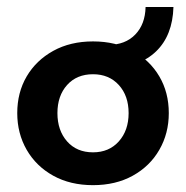

<svg xmlns="http://www.w3.org/2000/svg" viewBox="-20 -531 544 561"><path d="M251.7 10Q185.5 10 135.6 -17.6Q85.7 -45.2 58 -93.2Q30.4 -141.2 30.4 -200.5Q30.4 -260.8 58 -307.8Q85.7 -354.8 135.6 -382.4Q185.6 -410 251.8 -410Q318.1 -410 368 -382.4Q417.9 -354.8 445.5 -307.8Q473.2 -260.8 473.2 -200.5Q473.2 -141.2 445.5 -93.2Q417.9 -45.2 367.9 -17.6Q318 10 251.7 10ZM251.8 -85.9Q298.6 -85.9 327.2 -117.9Q355.8 -149.9 355.8 -200.5Q355.8 -251.1 327.2 -282.6Q298.5 -314.1 251.8 -314.1Q204.2 -314.1 176 -282.6Q147.8 -251.1 147.8 -200.5Q147.8 -149.9 176 -117.9Q204.2 -85.9 251.8 -85.9ZM281 -334.3V-400H297.1Q345.9 -400 375 -429.9Q404.2 -459.8 405.4 -510.6H486.8Q484.3 -427.2 435.9 -380.7Q387.6 -334.3 304.4 -334.3Z"/></svg>

Font: Rokkitt SemiBold
Style: Regular
Weight: 600
Designer: Vernon Adams
Foundry: Vernon Adams
Version: Version 3.103